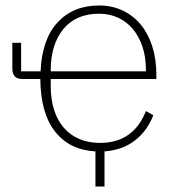

<svg xmlns="http://www.w3.org/2000/svg" viewBox="-20 -540 645 700"><path d="M361 140H328V12Q234 7 181 -60Q128 -127 127 -252H62Q42 -252 33.5 -262Q25 -272 25 -290V-384H57V-280H128Q133 -397 190 -458.5Q247 -520 341 -520Q388 -520 426.5 -502Q465 -484 492.5 -451Q520 -418 535 -371.5Q550 -325 550 -268V-252H165V-225Q165 -178 177 -140Q189 -102 212 -75Q235 -48 268.5 -33.5Q302 -19 345 -19Q466 -19 512 -135L539 -120Q517 -63 472 -28Q427 7 361 12ZM341 -490Q257 -490 211 -434Q165 -378 165 -284V-280H512V-286Q512 -332 499.5 -369.5Q487 -407 464.5 -434Q442 -461 410.5 -475.5Q379 -490 341 -490Z"/></svg>

Font: IBM Plex Sans ExtLt
Style: Regular
Weight: 200
Designer: Mike Abbink, Paul van der Laan, Pieter van Rosmalen
Foundry: Bold Monday
Version: Version 3.005